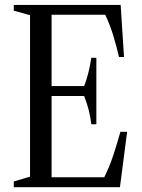

<svg xmlns="http://www.w3.org/2000/svg" viewBox="-20 -782 592 802"><path d="M37.5 0V-24L105.5 -44V-718.5L37.5 -737.5V-761.5H484L498 -544H477Q467.5 -586 453.5 -632.2Q439.5 -678.5 419.5 -720.5H195.5V-422.5H331.5Q343 -452 350 -481.8Q357 -511.5 361.5 -540.5H382.5V-263H361.5Q358 -293 350.5 -322.5Q343 -352 331.5 -381H195.5V-41.5H415.5Q439 -89.5 454.2 -136.5Q469.5 -183.5 483 -231.5H511L481 0Z"/></svg>

Font: Libre Caslon Condensed
Style: Regular
Weight: 400
Designer: Pablo Impallari, Rodrigo Fuenzalida, Katja Schimmel, Ertekin Erdin
Foundry: Pablo Impallari, Rodrigo Fuenzalida
Version: Version 2.000; ttfautohint (v1.8.4.7-5d5b);gftools[0.9.33]